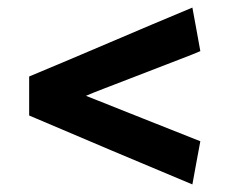

<svg xmlns="http://www.w3.org/2000/svg" viewBox="-20 -567 606 507"><path d="M488 -80Q493 -109 498.5 -137.5Q504 -166 509 -194Q436 -223 359 -253.5Q282 -284 207 -314Q223 -321 253 -332.5Q283 -344 320.5 -358.5Q358 -373 395.5 -387.5Q433 -402 463 -413.5Q493 -425 509 -432Q504 -461 498.5 -490Q493 -519 488 -547Q380 -502 272.5 -456Q165 -410 57 -365V-262Q165 -216 272.5 -170.5Q380 -125 488 -80Z"/></svg>

Font: Repo Bold
Style: Bold
Weight: 700
Designer: Stefan Peev
Foundry: Context Ltd
Version: Version 1.502